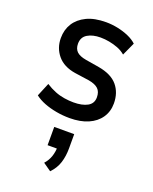

<svg xmlns="http://www.w3.org/2000/svg" viewBox="-148 -591 771 967"><g transform="rotate(20 237.0 -107.0)"><path d="M242 9Q205 9 169.5 2.5Q134 -4 104.5 -15.5Q75 -27 53 -44L83 -116Q108 -100 133 -90Q158 -80 184 -76Q210 -72 233 -72Q280 -72 308 -87.5Q336 -103 336 -136Q336 -166 319.5 -181.5Q303 -197 268 -203L191 -214Q128 -224 95.5 -263Q63 -302 63 -355Q63 -400 84.5 -434Q106 -468 147.5 -488Q189 -508 251 -508Q282 -508 313.5 -501.5Q345 -495 372.5 -483Q400 -471 418 -454L386 -384Q367 -400 344.5 -408.5Q322 -417 298 -421.5Q274 -426 251 -426Q209 -426 181.5 -409.5Q154 -393 154 -358Q154 -331 169.5 -316Q185 -301 220 -295L292 -283Q362 -271 394.5 -232.5Q427 -194 427 -136Q427 -93 404.5 -60Q382 -27 340.5 -9Q299 9 242 9ZM242 294 199 264Q218 243 226.5 217.5Q235 192 235 163L251 175H185V77H292V153Q292 195 281 230Q270 265 242 294Z"/></g></svg>

Font: Nunito Sans 7pt Condensed SemiBold
Style: Regular
Weight: 600
Width: 3
Designer: Vernon Adams
Foundry: Vernon Adams
Version: Version 3.101;gftools[0.9.27]